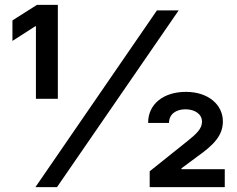

<svg xmlns="http://www.w3.org/2000/svg" viewBox="-20 -770 976 790"><path d="M218 -363.6V-750H132.1L31.2 -686.1V-601.6L125 -661.9H127.8V-363.6ZM214.5 0 715.2 -727.3H625.7L125.7 0ZM904.8 0V-73.9H726.6V-77.4L789.8 -124.3C864.7 -176.8 897 -215.6 897 -270.6C897 -338.8 837.4 -392 745 -392C653.4 -392 589.1 -342.3 589.5 -264.2H675.4C675.4 -299.7 703.5 -320.3 742.9 -320.3C781.2 -320.3 811.1 -301.1 811.1 -269.2C811.1 -240.1 788.4 -219.5 751.4 -189.6L595.9 -65.3V0Z"/></svg>

Font: Riot Sans 2.0
Style: Bold
Weight: 600
Designer: Rasmus Andersson
Foundry: rsms
Version: Version 3.006;hotconv 1.0.109;makeotfexe 2.5.65596